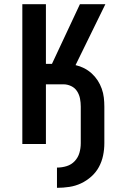

<svg xmlns="http://www.w3.org/2000/svg" viewBox="-20 -690 590 920"><path d="M253 210V113Q277 113 299.5 106Q322 99 338 82Q354 65 360.5 42.5Q367 20 367 -4V-179Q367 -198 363.5 -217Q360 -236 349.5 -252.5Q339 -269 321 -277.5Q303 -286 284 -286H200V0H87V-670H200V-384H229L363 -670H485L342 -378Q364 -373 383.5 -363Q403 -353 419.5 -338Q436 -323 448 -304.5Q460 -286 467.5 -265Q475 -244 477.5 -222.5Q480 -201 480 -179V-4Q480 26 474 55Q468 84 454 110Q440 136 417.5 156Q395 176 368.5 188.5Q342 201 312.5 205.5Q283 210 253 210Z"/></svg>

Font: Lode
Style: Bold
Weight: 700
Monospace: yes
Designer: Belleve Invis
Foundry: Belleve Invis
Version: Version 29.2.0; ttfautohint (v1.8.3)